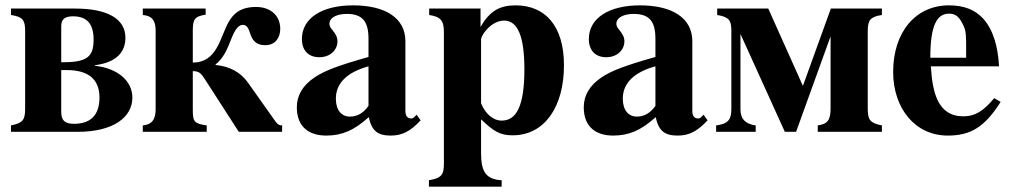

<svg xmlns="http://www.w3.org/2000/svg" viewBox="-20 -493 3779 718"><path d="M21 -461V-437C65 -430 74 -419 74 -376V-87C74 -45 66 -33 21 -24V0H270C405 0 475 -55 475 -128C475 -191 419 -238 335 -247V-249C418 -260 449 -300 449 -352C449 -422 383 -461 261 -461ZM209 -231H229C309 -231 352 -198 352 -128C352 -60 316 -30 257 -30C223 -30 209 -42 209 -75ZM209 -395C209 -421 222 -432 253 -432C304 -432 330 -405 330 -345C330 -278 304 -260 209 -260Z M749 -461H514V-437C548 -434 562 -417 562 -379V-84C562 -45 547 -27 514 -24V0H753V-24C706 -31 701 -37 701 -84V-227C724 -227 732 -219 746 -197L873 0H1035V-24C1024 -24 1019 -27 1010 -39L908 -183C880 -223 839 -245 786 -250V-252C810 -270 825 -299 835 -323C846 -347 860 -400 888 -400C926 -400 901 -324 972 -324C1011 -324 1028 -354 1028 -385C1028 -436 990 -467 938 -467C880 -467 853 -443 834 -409C802 -350 791 -259 701 -259V-376C701 -419 706 -432 749 -438Z M1538 -64 1528 -54C1525 -51 1522 -50 1517 -50C1503 -50 1496 -61 1496 -78V-339C1496 -425 1422 -473 1300 -473C1187 -473 1109 -427 1109 -347C1109 -305 1133 -279 1174 -279C1214 -279 1242 -305 1242 -339C1242 -353 1236 -365 1223 -381C1214 -391 1212 -398 1212 -404C1212 -428 1241 -441 1277 -441C1336 -441 1358 -412 1358 -348V-280C1242 -247 1195 -229 1157 -204C1112 -174 1090 -136 1090 -92C1090 -18 1136 14 1200 14C1258 14 1304 -5 1359 -55C1370 -4 1392 14 1441 14C1484 14 1515 -2 1553 -43ZM1358 -97C1336 -66 1312 -57 1288 -57C1258 -57 1236 -80 1236 -124C1236 -182 1278 -223 1358 -245Z M1777 -461H1585V-437C1629 -430 1640 -416 1640 -372V118C1640 160 1632 173 1584 181V205H1856V181C1795 178 1779 146 1779 79V-47C1827 0 1852 13 1897 13C2017 13 2089 -94 2089 -249C2089 -396 2019 -473 1908 -473C1849 -473 1811 -452 1777 -392ZM1779 -346C1779 -352 1786 -366 1797 -379C1817 -403 1842 -416 1865 -416C1916 -416 1941 -357 1941 -234C1941 -96 1911 -42 1856 -42C1823 -42 1794 -69 1779 -107Z M2611 -64 2601 -54C2598 -51 2595 -50 2590 -50C2576 -50 2569 -61 2569 -78V-339C2569 -425 2495 -473 2373 -473C2260 -473 2182 -427 2182 -347C2182 -305 2206 -279 2247 -279C2287 -279 2315 -305 2315 -339C2315 -353 2309 -365 2296 -381C2287 -391 2285 -398 2285 -404C2285 -428 2314 -441 2350 -441C2409 -441 2431 -412 2431 -348V-280C2315 -247 2268 -229 2230 -204C2185 -174 2163 -136 2163 -92C2163 -18 2209 14 2273 14C2331 14 2377 -5 2432 -55C2443 -4 2465 14 2514 14C2557 14 2588 -2 2626 -43ZM2431 -97C2409 -66 2385 -57 2361 -57C2331 -57 2309 -80 2309 -124C2309 -182 2351 -223 2431 -245Z M3038 0H3278V-24C3233 -33 3225 -45 3225 -87V-376C3225 -418 3234 -430 3278 -437V-461H3087L2983 -173H2982L2853 -461H2662V-437C2706 -429 2715 -419 2715 -376V-87C2715 -46 2704 -30 2658 -24V0H2806V-24C2769 -29 2749 -47 2749 -84V-366L2915 0H2957L3086 -357V-87C3086 -46 3076 -29 3038 -24Z M3698 -126C3657 -77 3626 -58 3583 -58C3485 -58 3467 -150 3461 -245H3716C3712 -319 3694 -382 3657 -423C3628 -455 3587 -473 3529 -473C3404 -473 3320 -373 3320 -224C3320 -87 3403 14 3524 14C3609 14 3662 -17 3722 -112ZM3459 -277C3459 -397 3483 -442 3529 -442C3558 -442 3570 -425 3584 -395C3593 -376 3593 -355 3593 -303V-277Z"/></svg>

Font: STIXGeneral
Style: Bold
Weight: 700
Designer: MicroPress Inc., with final additions and corrections provided by Coen Hoffman, Elsevier (retired)
Version: Version 1.1.0